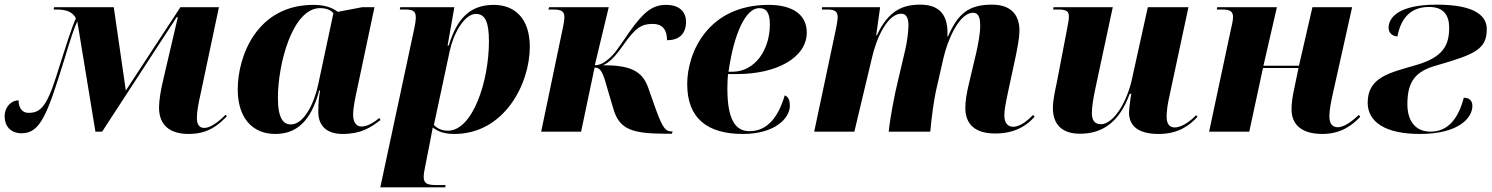

<svg xmlns="http://www.w3.org/2000/svg" viewBox="-26 -567 6428 827"><path d="M787 10C871 10 915 -29 951 -66L946 -73C907 -34 876 -16 854 -16C833 -16 822 -30 822 -59C822 -87 829 -122 837 -158L917 -536H751L516 -177L464 -536H207L205 -526H219C262 -526 288 -514 301 -488C285 -455 259 -373 217 -240C174 -104 146 -81 97 -81C64 -81 54 -110 54 -135C24 -135 -6 -108 -6 -65C-6 -25 19 7 67 7C149 7 178 -75 253 -317C278 -400 294 -449 307 -475L385 0H414L735 -493H740L676 -219C666 -178 659 -132 659 -104C659 -28 705 10 787 10Z M1160 10C1253 10 1314 -47 1349 -177H1353C1348 -152 1345 -128 1345 -85C1345 -22 1385 10 1449 10C1530 10 1569 -17 1613 -50L1608 -59C1589 -43 1559 -22 1531 -22C1510 -22 1495 -38 1495 -74C1495 -102 1505 -151 1511 -177L1587 -536H1534L1429 -516C1404 -535 1371 -546 1324 -546C1081 -546 998 -326 998 -182C998 -59 1061 10 1160 10ZM1227 -31C1196 -31 1171 -54 1171 -146C1171 -290 1233 -532 1353 -532C1377 -532 1398 -525 1410 -510L1345 -205C1327 -119 1282 -31 1227 -31Z M1759 -447 1612 240H1892L1893 230H1853C1815 230 1799 224 1799 195C1799 184 1801 171 1805 152L1828 35C1832 13 1835 -2 1838 -18C1859 -1 1887 10 1931 10C2147 10 2256 -207 2256 -365C2256 -491 2188 -546 2101 -546C1994 -546 1941 -482 1907 -371H1902L1931 -536H1698L1696 -526H1719C1757 -526 1765 -516 1765 -490C1765 -481 1763 -465 1759 -447ZM1903 -4C1876 -4 1855 -15 1843 -29L1911 -347C1926 -419 1973 -507 2024 -507C2063 -507 2080 -474 2080 -389C2080 -217 2010 -4 1903 -4Z M2838 9H2868L2871 -1H2864C2842 -1 2828 -16 2800 -93L2765 -192C2739 -263 2686 -286 2571 -286C2596 -296 2622 -320 2658 -372C2711 -447 2736 -464 2785 -464C2831 -464 2847 -435 2847 -394C2902 -393 2929 -425 2929 -473C2929 -512 2905 -546 2843 -546C2785 -546 2747 -517 2684 -428C2643 -369 2623 -335 2594 -312C2576 -296 2556 -286 2536 -286L2596 -536H2339L2336 -526H2358C2396 -526 2405 -515 2405 -493C2405 -484 2402 -461 2395 -431L2305 0H2477L2535 -276C2562 -276 2571 -255 2590 -186L2616 -98C2642 -8 2699 8 2838 9Z M3174 10C3312 10 3376 -58 3376 -111C3376 -140 3367 -152 3354 -156C3327 -65 3281 -2 3202 -2C3142 -2 3107 -51 3107 -186C3107 -197 3108 -235 3110 -248H3148C3322 -248 3449 -320 3449 -427C3449 -503 3389 -546 3285 -546C3023 -546 2934 -340 2934 -205C2934 -56 3022 10 3174 10ZM3128 -258H3112C3136 -427 3187 -532 3244 -532C3274 -532 3290 -514 3290 -462C3290 -352 3226 -258 3128 -258Z M4261 8C4346 8 4398 -27 4430 -64L4424 -72C4406 -54 4372 -21 4338 -21C4315 -21 4300 -37 4300 -70C4300 -97 4307 -127 4314 -162L4348 -320C4355 -355 4365 -401 4365 -436C4365 -495 4336 -547 4247 -547C4147 -547 4100 -509 4057 -409H4055V-436C4052 -500 4023 -547 3938 -547C3866 -547 3802 -525 3751 -415H3748L3765 -536H3515L3514 -526H3536C3570 -526 3582 -518 3582 -493C3582 -480 3578 -460 3575 -444L3481 0H3654L3730 -319C3750 -407 3798 -508 3856 -508C3881 -508 3887 -483 3887 -457C3887 -443 3884 -395 3870 -339L3842 -220C3827 -159 3808 -61 3802 0H3981C3986 -57 3996 -137 4009 -191L4038 -318C4055 -393 4105 -512 4165 -512C4194 -512 4196 -480 4196 -454C4196 -421 4185 -366 4179 -340L4148 -209C4137 -164 4132 -132 4132 -102C4132 -29 4177 8 4261 8Z M4965 10C5050 10 5098 -27 5132 -64L5126 -71C5102 -45 5063 -18 5034 -18C5011 -18 4999 -34 4999 -65C4999 -86 5003 -119 5010 -148L5093 -536H4918L4850 -228C4829 -129 4771 -32 4716 -32C4689 -32 4677 -49 4677 -80C4677 -104 4683 -144 4691 -181L4767 -536H4512L4510 -526H4532C4570 -526 4578 -517 4578 -495C4578 -484 4575 -466 4569 -436L4526 -212C4519 -178 4509 -135 4509 -102C4509 -43 4537 9 4626 9C4724 9 4796 -42 4840 -163H4847C4844 -151 4837 -96 4837 -83C4837 -33 4866 10 4965 10Z M5670 10C5752 10 5801 -30 5833 -64L5827 -72C5809 -56 5770 -19 5736 -19C5715 -19 5700 -32 5700 -66C5700 -94 5707 -127 5715 -164L5798 -536H5627L5569 -284H5416L5474 -536H5217L5215 -526H5238C5276 -526 5285 -515 5285 -493C5285 -479 5280 -458 5274 -432L5182 0H5355L5414 -274H5567L5549 -187C5541 -151 5537 -123 5537 -96C5537 -35 5575 10 5670 10Z M6090 10C6257 10 6316 -59 6316 -111C6316 -135 6301 -146 6279 -146C6256 -58 6212 0 6136 0C6068 0 6036 -49 6036 -118C6036 -218 6072 -260 6161 -285C6328 -333 6378 -355 6378 -442C6378 -496 6331 -547 6163 -547C5996 -547 5955 -490 5955 -447C5955 -429 5968 -411 5993 -410C6009 -492 6052 -537 6130 -537C6192 -537 6216 -501 6216 -448C6216 -374 6192 -320 6071 -286C5963 -254 5865 -236 5865 -125C5865 -42 5940 10 6090 10Z"/></svg>

Font: Noto Serif Display ExtraBold
Style: Italic
Weight: 800
Italic angle: -12°
Designer: Monotype Design Team
Foundry: Monotype Imaging Inc.
Version: Version 2.009